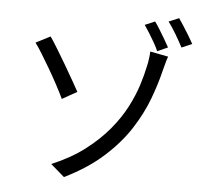

<svg xmlns="http://www.w3.org/2000/svg" viewBox="-59 -918 1118 1031"><g transform="rotate(5 500.0 -402.0)"><path d="M249 -14Q352 -57 426.5 -114Q501 -171 553 -233.5Q605 -296 637.5 -359Q670 -422 688 -479Q706 -536 715 -581Q720 -601 723 -624.5Q726 -648 726 -662L824 -643Q817 -625 811.5 -602.5Q806 -580 803 -571Q785 -495 754 -412Q723 -329 669.5 -246Q616 -163 531.5 -87Q447 -11 323 50ZM186 -696Q203 -672 226 -634Q249 -596 274 -554Q299 -512 320 -474.5Q341 -437 355 -412L275 -367Q259 -401 237 -442Q215 -483 191 -524Q167 -565 145.5 -600Q124 -635 108 -656ZM738 -825Q750 -809 765 -784.5Q780 -760 794.5 -735.5Q809 -711 819 -692L763 -667Q754 -688 740 -712.5Q726 -737 711 -761Q696 -785 684 -802ZM865 -854Q877 -837 892 -813.5Q907 -790 922 -765.5Q937 -741 947 -722L891 -698Q875 -729 852.5 -767Q830 -805 810 -831Z"/></g></svg>

Font: Noto Sans SC Thin
Style: Regular
Weight: 400
Version: Version 2.004-H2;hotconv 1.0.118;makeotfexe 2.5.65603